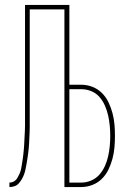

<svg xmlns="http://www.w3.org/2000/svg" viewBox="-20 -755 540 775"><path d="M18 0V-18Q28 -18 36.5 -23Q45 -28 50 -36.5Q55 -45 59 -54Q63 -63 65 -72.5Q67 -82 68.5 -92Q70 -102 71.5 -111.5Q73 -121 74 -130.5Q75 -140 76 -150Q77 -160 77.5 -170Q78 -180 78.5 -189.5Q79 -199 79.5 -209Q80 -219 80.5 -229Q81 -239 81 -248.5Q81 -258 81 -268Q81 -278 81 -287.5Q81 -297 81 -307V-735H260V-413H308Q331 -413 353 -404.5Q375 -396 391.5 -379.5Q408 -363 418 -342Q428 -321 434 -298.5Q440 -276 442 -253Q444 -230 444 -207Q444 -183 442 -160Q440 -137 434 -114.5Q428 -92 418 -71Q408 -50 391.5 -33.5Q375 -17 353 -8.5Q331 0 308 0H240V-717H100V-305Q100 -294 100 -283.5Q100 -273 100 -262Q100 -251 100 -240.5Q100 -230 99.5 -219.5Q99 -209 98.5 -198.5Q98 -188 97.5 -177.5Q97 -167 96 -156Q95 -145 93.5 -134.5Q92 -124 90.5 -113.5Q89 -103 87 -92.5Q85 -82 83 -72Q81 -62 77.5 -52Q74 -42 68.5 -32.5Q63 -23 56 -15Q49 -7 39 -3.5Q29 0 18 0ZM308 -18Q329 -18 348.5 -26.5Q368 -35 381.5 -50.5Q395 -66 403.5 -85Q412 -104 416.5 -124Q421 -144 423 -165Q425 -186 425 -207Q425 -227 423 -248Q421 -269 416.5 -289Q412 -309 403.5 -328.5Q395 -348 381.5 -363.5Q368 -379 348.5 -387Q329 -395 308 -395H260V-18Z"/></svg>

Font: Iosevka Term Curly Thin
Style: Regular
Weight: 100
Designer: Belleve Invis
Foundry: Belleve Invis
Version: Version 32.3.0